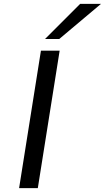

<svg xmlns="http://www.w3.org/2000/svg" viewBox="-20 -965 538 985"><path d="M78 0 190 -705H286L174 0ZM211 -765 391 -945H498L284 -765Z"/></svg>

Font: Nunito Sans 10pt Expanded
Style: Italic
Weight: 400
Width: 7
Italic angle: -9°
Designer: Vernon Adams
Foundry: Vernon Adams
Version: Version 3.101;gftools[0.9.27]